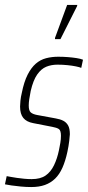

<svg xmlns="http://www.w3.org/2000/svg" viewBox="-29 -747 355 775"><path d="M97 8Q77 8 55.5 6Q34 4 17 1.5Q0 -1 -9 -3L-2 -36Q4 -35 14.5 -33Q25 -31 39 -29Q53 -27 68.5 -25.5Q84 -24 99 -24Q134 -24 155 -38.5Q176 -53 189 -80Q202 -107 209 -141Q212 -155 214.5 -170Q217 -185 217 -199Q217 -221 208 -226.5Q199 -232 182 -235L105 -250Q78 -255 65 -271Q52 -287 52 -317Q52 -325 53.5 -340.5Q55 -356 59 -372Q68 -417 82.5 -445.5Q97 -474 115.5 -490Q134 -506 157 -512Q180 -518 206 -518Q226 -518 245 -516.5Q264 -515 280 -512.5Q296 -510 306 -506L299 -473Q292 -476 277.5 -479Q263 -482 243.5 -484Q224 -486 203 -486Q178 -486 157.5 -477.5Q137 -469 121 -446Q105 -423 95 -380Q91 -360 89 -346Q87 -332 87 -321Q87 -300 95.5 -293Q104 -286 120 -283L196 -269Q214 -266 226.5 -259.5Q239 -253 246 -240.5Q253 -228 253 -205Q253 -200 250.5 -178.5Q248 -157 243 -134Q235 -97 223 -70Q211 -43 193.5 -26Q176 -9 152.5 -0.5Q129 8 97 8ZM193 -589V-594L242 -727H283L282 -722L215 -589Z"/></svg>

Font: Saira ExtraCondensed Thin
Style: Italic
Weight: 250
Width: 2
Italic angle: -12°
Designer: Hector Gatti with collaboration of the Omnibus-Type team
Foundry: Omnibus-Type
Version: Version 1.101